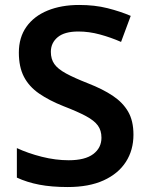

<svg xmlns="http://www.w3.org/2000/svg" viewBox="-20 -744 600 774"><path d="M518 -201Q518 -139 487.5 -91.5Q457 -44 398 -17Q339 10 253 10Q188 10 138.5 0.5Q89 -9 48 -28V-147Q93 -126 148.5 -112Q204 -98 257 -98Q323 -98 356 -123Q389 -148 389 -189Q389 -218 374.5 -238Q360 -258 326.5 -276Q293 -294 236 -316Q178 -339 137.5 -367Q97 -395 76.5 -434.5Q56 -474 56 -532Q56 -593 86.5 -636Q117 -679 172 -701.5Q227 -724 299 -724Q362 -724 413.5 -711Q465 -698 507 -680L468 -575Q427 -593 383 -605Q339 -617 296 -617Q240 -617 212.5 -594Q185 -571 185 -535Q185 -506 199 -486Q213 -466 246 -448Q279 -430 335 -408Q394 -385 434.5 -358Q475 -331 496.5 -294Q518 -257 518 -201Z"/></svg>

Font: Noto Sans Thai Looped SemiBold
Style: Regular
Weight: 600
Designer: Sasikarn Vongin, Ben Mitchell
Foundry: The Fontpad Ltd
Version: Version 1.001; ttfautohint (v1.8.4.7-5d5b)